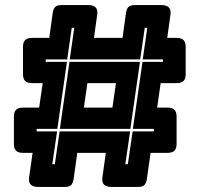

<svg xmlns="http://www.w3.org/2000/svg" viewBox="-20 -740 790 760"><path d="M534 -495 496 -230H217L255 -495ZM425 -314 439 -411H326L312 -314ZM187 -90H197L216 -220H495L476 -90H486L505 -220H589V-230H506L544 -495H625V-505H545L563 -630H553L535 -505H256L274 -630H264L246 -505H161V-495H245L207 -230H125V-220H206ZM272 -36Q270 -17 262.5 -8.5Q255 0 236 0H131Q112 0 102.5 -8.5Q93 -17 95 -36L109 -135H71Q52 -135 43.5 -143.5Q35 -152 35 -171V-278Q35 -297 43.5 -305.5Q52 -314 71 -314H135L149 -411H107Q88 -411 79.5 -419.5Q71 -428 71 -447V-554Q71 -573 79.5 -581.5Q88 -590 107 -590H175L188 -684Q190 -703 197.5 -711.5Q205 -720 224 -720H329Q348 -720 357.5 -711.5Q367 -703 365 -684L352 -590H465L478 -684Q480 -703 487.5 -711.5Q495 -720 514 -720H619Q638 -720 647.5 -711.5Q657 -703 655 -684L642 -590H679Q698 -590 706.5 -581.5Q715 -573 715 -554V-447Q715 -428 706.5 -419.5Q698 -411 679 -411H616L602 -314H643Q662 -314 670.5 -305.5Q679 -297 679 -278V-171Q679 -152 670.5 -143.5Q662 -135 643 -135H576L562 -36Q560 -17 552.5 -8.5Q545 0 526 0H421Q402 0 392.5 -8.5Q383 -17 385 -36L399 -135H286Z"/></svg>

Font: Bungee Inline
Style: Regular
Weight: 400
Version: Version 1.000;PS 1.0;hotconv 1.0.72;makeotf.lib2.5.5900